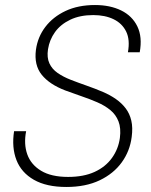

<svg xmlns="http://www.w3.org/2000/svg" viewBox="-20 -732 602 764"><path d="M244 12Q165 12 115 -16.5Q65 -45 45.5 -95Q26 -145 36 -210H84Q74 -159 88.5 -118Q103 -77 143.5 -52.5Q184 -28 251 -28Q313 -28 356.5 -48Q400 -68 425.5 -103.5Q451 -139 457 -183Q462 -222 451.5 -249Q441 -276 419 -294Q397 -312 367 -325Q337 -338 304.5 -349Q272 -360 240 -372Q177 -396 146 -434.5Q115 -473 123 -534Q130 -585 160.5 -625Q191 -665 241 -688.5Q291 -712 358 -712Q418 -712 462 -690.5Q506 -669 526.5 -627Q547 -585 536 -524H489Q498 -574 482 -606.5Q466 -639 432 -655.5Q398 -672 351 -672Q298 -672 259.5 -653.5Q221 -635 199 -604.5Q177 -574 171 -536Q166 -503 176.5 -480Q187 -457 209.5 -441.5Q232 -426 261.5 -414.5Q291 -403 324 -391.5Q357 -380 390 -366Q418 -354 441 -338Q464 -322 480 -301Q496 -280 502.5 -252Q509 -224 504 -187Q497 -131 464.5 -86Q432 -41 376.5 -14.5Q321 12 244 12Z"/></svg>

Font: DM Sans 12pt ExtraLight
Style: Italic
Weight: 250
Italic angle: -10°
Version: Version 4.004;gftools[0.9.30]